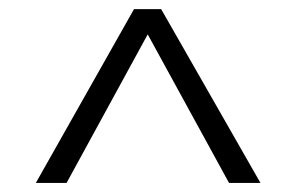

<svg xmlns="http://www.w3.org/2000/svg" viewBox="-20 -675 654 424"><path d="M59.1 -271 275.9 -654.8H335.9L555.2 -271H485.8L306.2 -599.1L127 -271Z"/></svg>

Font: IntelOne Mono Light
Style: Regular
Weight: 300
Designer: Fred Shallcrass
Foundry: Frere-Jones Type LLC
Version: Version 1.200;hotconv 1.1.0;makeotfexe 2.6.0;FJTRelease1.2